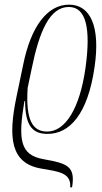

<svg xmlns="http://www.w3.org/2000/svg" viewBox="-20 -566 437 826"><path d="M282 240H290C305 150 271 137 168 119C64 101 58 32 85 -131H88C88 -17 126 10 185 10C279 10 358 -74 387 -279C412 -450 370 -546 277 -546C183 -546 113 -451 80 -289L51 -150C14 27 26 136 156 159C230 172 287 176 282 240ZM183 0C120 0 90 -49 99 -188L116 -269C149 -432 194 -536 276 -536C351 -536 371 -443 348 -275C323 -97 260 0 183 0Z"/></svg>

Font: Noto Serif Display ExtraCondensed ExtraLight
Style: Italic
Weight: 200
Width: 2
Italic angle: -12°
Designer: Monotype Design Team
Foundry: Monotype Imaging Inc.
Version: Version 2.009